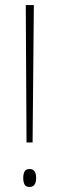

<svg xmlns="http://www.w3.org/2000/svg" viewBox="-20 -734 234 760"><path d="M109 -170H85L82 -714H114ZM72 -30Q72 -44 77 -54.5Q82 -65 97 -65Q123 -65 123 -30Q123 6 97 6Q82 6 77 -4Q72 -14 72 -30Z"/></svg>

Font: Noto Sans Hebrew ExtraCondensed Thin
Style: Regular
Weight: 100
Width: 2
Designer: Monotype Design Team
Foundry: Monotype Imaging Inc.
Version: Version 2.004; ttfautohint (v1.8.4.7-5d5b)